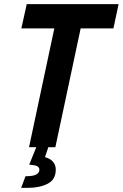

<svg xmlns="http://www.w3.org/2000/svg" viewBox="-20 -710 592 926"><path d="M83 -573 109 -690H552L527 -573H369L247 0H120L242 -573ZM82 196 103 140Q142 140 156 131Q170 122 170 109Q170 100 163 94Q156 88 137 86L121 84L161 -15L216 -9L197 48Q221 54 235 69.5Q249 85 249 108Q249 156 210 176Q171 196 115 196Z"/></svg>

Font: Radio Canada Condensed SemiBold
Style: Italic
Weight: 600
Width: 3
Italic angle: -12°
Designer: Charles Daoud, Etienne Aubert Bonn, Alexandre Saumier Demers, Jacques Le Bailly
Foundry: Radio-Canada
Version: Version 2.104; ttfautohint (v1.8.4.7-5d5b);gftools[0.9.28.de